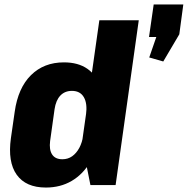

<svg xmlns="http://www.w3.org/2000/svg" viewBox="-20 -831 843 862"><path d="M186 11Q96 11 55 -46.5Q14 -104 29 -211L46 -329Q61 -436 119 -493.5Q177 -551 267 -551Q331 -551 372.5 -522Q414 -493 431 -438.5Q448 -384 437 -307L427 -235Q417 -158 384.5 -103Q352 -48 301.5 -18.5Q251 11 186 11ZM260 -116Q285 -116 304 -129.5Q323 -143 336 -167Q349 -191 354 -225L366 -315Q373 -366 356.5 -394.5Q340 -423 303 -423Q271 -423 251 -402Q231 -381 225 -341L205 -198Q200 -159 214 -137.5Q228 -116 260 -116ZM348 -190 426 -740H603L499 0H386ZM803 -811 785 -677 713 -555 650 -573 715 -761 746 -665H649L670 -811Z"/></svg>

Font: Pathway Extreme Condensed ExtraBold
Style: Italic
Weight: 800
Width: 3
Italic angle: -8°
Version: Version 1.001;gftools[0.9.26]